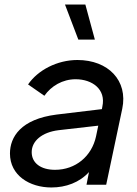

<svg xmlns="http://www.w3.org/2000/svg" viewBox="-20 -816 605 848"><path d="M399 -641 357 -796H267L326 -641ZM322 -551C232 -551 147 -506 104 -443L176 -393C206 -436 256 -466 314 -466C387 -466 449 -422 432 -345L430 -334L230 -310C72 -290 24 -211 24 -138C24 -41 111 12 207 12C271 12 331 -10 373 -56L362 0H449L520 -336C546 -460 458 -551 322 -551ZM223 -66C160 -66 120 -96 120 -144C120 -193 165 -232 239 -241L414 -261L404 -213C385 -126 314 -66 223 -66Z"/></svg>

Font: Plus Jakarta Text
Style: Italic
Weight: 400
Italic angle: -12°
Designer: Gumpita Rahayu
Foundry: Tokotype Studio
Version: Version 1.000;hotconv 1.0.109;makeotfexe 2.5.65596